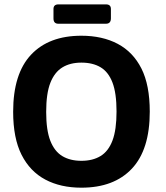

<svg xmlns="http://www.w3.org/2000/svg" viewBox="-20 -843 757 876"><path d="M351.3 13.3Q256.3 13.3 186.7 -23.7Q117 -60.7 78.5 -136.5Q40 -212.3 40 -333Q40 -506.3 121.5 -593.2Q203 -680 351.3 -680Q447 -680 517 -643Q587 -606 625.2 -530.5Q663.3 -455 663.3 -333.7Q663.3 -160.3 581.7 -73.5Q500 13.3 351.3 13.3ZM351.3 -109.3Q403.3 -109.3 439 -131.2Q474.7 -153 493.2 -201.8Q511.7 -250.7 511.7 -334.3Q511.7 -418 493.2 -466.3Q474.7 -514.7 439 -536Q403.3 -557.3 351.3 -557.3Q300 -557.3 264.3 -535.3Q228.7 -513.3 209.7 -465Q190.7 -416.7 190.7 -332.3Q190.7 -248.7 209.7 -200.5Q228.7 -152.3 264.3 -130.8Q300 -109.3 351.3 -109.3ZM224 -758.7V-802Q224 -823 246.7 -823H463.7Q486 -823 486 -802V-759.3Q486 -734.7 463.3 -734.7H246.3Q224 -734.7 224 -758.7Z"/></svg>

Font: Vivano Light
Style: Regular
Weight: 300
Designer: Joe Prince, Josias Burgherr
Version: Version 2.064;September 19, 2022;FontCreator 14.0.0.2877 64-